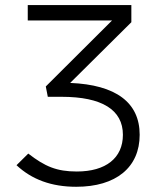

<svg xmlns="http://www.w3.org/2000/svg" viewBox="-20 -713 626 743"><path d="M274.9 9.8C429.2 9.8 520.5 -65.4 520.5 -191.4C520.5 -316.4 428.7 -384.8 251.5 -392.1L488.3 -627V-693.4H87.4V-633.8H413.6L157.2 -378.4L165 -338.4H218.3C374.5 -338.4 455.6 -288.1 455.6 -191.4C455.6 -101.6 389.6 -49.3 277.3 -49.3C199.2 -49.3 153.8 -68.8 89.4 -118.7L43.9 -73.7C103.5 -18.1 179.2 9.8 274.9 9.8Z"/></svg>

Font: Cascadia Mono NF Light
Style: Regular
Weight: 300
Monospace: yes
Designer: Aaron Bell
Foundry: Saja Typeworks
Version: Version 2404.023